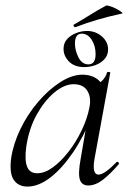

<svg xmlns="http://www.w3.org/2000/svg" viewBox="-20 -674 474 707"><path d="M81 13Q48 13 31 -11Q14 -35 21 -91Q29 -145 55.5 -199.5Q82 -254 120.5 -299Q159 -344 202 -371.5Q245 -399 284 -399Q303 -399 320.5 -392.5Q338 -386 351 -370.5Q364 -355 366 -330L323 -357Q336 -359 352.5 -373.5Q369 -388 374 -407Q376 -410 381.5 -409Q387 -408 386 -406L328 -89Q318 -31 343 -31Q354 -31 371.5 -43.5Q389 -56 409 -77Q412 -80 416 -76Q420 -72 417 -69Q385 -32 358 -11.5Q331 9 305 9Q281 9 274 -13Q267 -35 277 -89L301 -229L318 -246Q288 -170 248 -111.5Q208 -53 165 -20Q122 13 81 13ZM117 -36Q145 -36 175 -58Q205 -80 232.5 -115.5Q260 -151 280.5 -193.5Q301 -236 309 -277Q317 -314 302 -339Q287 -364 250 -364Q215 -363 179 -332.5Q143 -302 115 -251.5Q87 -201 77 -136Q70 -86 79.5 -61Q89 -36 117 -36ZM290 -427Q254 -427 234 -447.5Q214 -468 214 -494Q214 -516 227.5 -530.5Q241 -545 261 -552.5Q281 -560 300 -560Q332 -560 355 -540Q378 -520 378 -492Q378 -471 365 -456.5Q352 -442 332 -434.5Q312 -427 290 -427ZM306 -437Q332 -437 332 -475Q332 -505 317.5 -527.5Q303 -550 281 -550Q256 -550 256 -514Q256 -488 269 -462.5Q282 -437 306 -437ZM258 -574Q254 -573 251.5 -578Q249 -583 253 -584Q286 -603 313 -620Q340 -637 370 -653Q373 -655 384.5 -651.5Q396 -648 408.5 -641.5Q421 -635 427.5 -629.5Q434 -624 429 -624Q378 -613 337.5 -601Q297 -589 258 -574Z"/></svg>

Font: Cormorant
Style: Italic
Weight: 400
Italic angle: -10°
Designer: Christian Thalmann (Catharsis Fonts)
Foundry: Catharsis Fonts
Version: Version 4.000